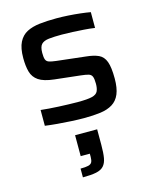

<svg xmlns="http://www.w3.org/2000/svg" viewBox="-121 -598 777 975"><g transform="rotate(-15 267.5 -110.5)"><path d="M277 8Q246 8 209 6Q172 4 137 1Q102 -2 73 -6V-89Q93 -87 116.5 -85Q140 -83 165.5 -82Q191 -81 216 -80Q241 -79 265 -79Q318 -79 341.5 -85Q365 -91 372 -106Q379 -121 379 -145Q379 -171 374 -183Q369 -195 355.5 -199Q342 -203 315 -206L180 -221Q126 -227 99.5 -245Q73 -263 64.5 -293.5Q56 -324 56 -366Q56 -419 71.5 -449.5Q87 -480 115 -494.5Q143 -509 182.5 -513.5Q222 -518 271 -518Q300 -518 332.5 -516Q365 -514 395.5 -510.5Q426 -507 448 -503V-420Q421 -424 391.5 -426Q362 -428 332.5 -429.5Q303 -431 276 -431Q235 -431 208 -428Q181 -425 168.5 -412Q156 -399 156 -367Q156 -344 160 -332.5Q164 -321 176.5 -316.5Q189 -312 215 -309L365 -292Q406 -288 431 -276.5Q456 -265 467 -235Q478 -205 478 -146Q478 -96 465 -65Q452 -34 426 -18Q400 -2 362.5 3Q325 8 277 8ZM192 297V251Q219 251 233 247.5Q247 244 252 234.5Q257 225 257 207V190H209V80H325V162Q325 204 320.5 230Q316 256 302.5 271Q289 286 262.5 291.5Q236 297 192 297Z"/></g></svg>

Font: Saira SemiExpanded Medium
Style: Regular
Weight: 500
Width: 6
Designer: Hector Gatti with collaboration of the Omnibus-Type team
Foundry: Omnibus-Type
Version: Version 1.101